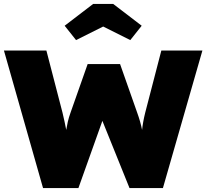

<svg xmlns="http://www.w3.org/2000/svg" viewBox="-30 -957 1050 977"><path d="M189 0 -10 -700H206L288 -384Q294 -360 298.5 -338Q303 -316 307 -296Q310 -315 315 -337Q320 -359 329 -384L416 -631H581L668 -384Q685 -337 693 -296Q695 -316 699 -338Q703 -360 709 -384L791 -700H1000L799 0H629L491 -342L369 0ZM357 -753 299 -826 444 -937H546L691 -826L633 -753L495 -822Z"/></svg>

Font: Lexend Black
Style: Regular
Weight: 900
Designer: Bonnie Shaver-Troup, Thomas Jockin
Foundry: Lexend
Version: Version 1.007; ttfautohint (v1.8.3)